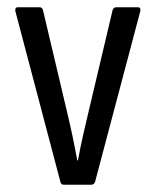

<svg xmlns="http://www.w3.org/2000/svg" viewBox="-20 -507 427 527"><path d="M155 0Q148 0 146 -7L22 -477Q21 -487 28 -487H89Q96 -487 98 -479L164 -200Q172 -167 179 -133.5Q186 -100 192 -67H194Q200 -100 207.5 -133.5Q215 -167 223 -200L289 -479Q292 -487 298 -487H359Q367 -487 365 -476L241 -8Q238 0 231 0Z"/></svg>

Font: Sofia Sans Condensed
Style: Regular
Weight: 400
Designer: Botio Nikoltchev, Ani Petrova
Foundry: lettersoup
Version: Version 4.100